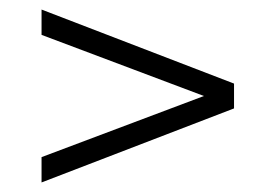

<svg xmlns="http://www.w3.org/2000/svg" viewBox="-20 -484 577 402"><path d="M470 -257 67 -102V-155L407 -283L67 -411V-464L470 -309Z"/></svg>

Font: Arapey Regular-Display
Style: Regular
Weight: 400
Designer: Eduardo Rodriguez Tunni
Foundry: Eduardo Rodriguez Tunni
Version: Version 4.000